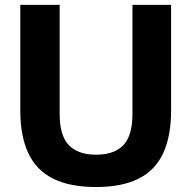

<svg xmlns="http://www.w3.org/2000/svg" viewBox="-20 -760 788 790"><path d="M375.5 9.5Q267.5 9.5 198.5 -25Q129.5 -59.5 96.5 -129.8Q63.5 -200 63.5 -306.5V-740H225.5V-290.5Q225.5 -202.5 263 -163Q300.5 -123.5 375.5 -123.5Q450.5 -123.5 487.8 -163Q525 -202.5 525 -290.5V-740H684V-306.5Q684 -200 651.5 -129.8Q619 -59.5 550.5 -25Q482 9.5 375.5 9.5Z"/></svg>

Font: Encode Sans Condensed Thin
Style: Bold
Weight: 700
Version: Version 3.002